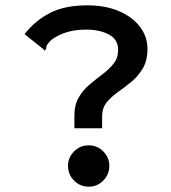

<svg xmlns="http://www.w3.org/2000/svg" viewBox="-20 -688 640 720"><path d="M259 -255Q259 -295 275.5 -323Q292 -351 316.5 -371.5Q341 -392 365.5 -410.5Q390 -429 406.5 -450Q423 -471 423 -501Q423 -540 388.5 -558.5Q354 -577 302 -577Q224 -577 172 -538Q160 -526 156.5 -519.5Q153 -513 153 -505L148 -498L141 -505L72 -560Q112 -611 167.5 -639.5Q223 -668 308 -668Q375 -668 425.5 -646.5Q476 -625 504.5 -588Q533 -551 533 -505Q533 -461 515.5 -431.5Q498 -402 473 -381.5Q448 -361 422.5 -343Q397 -325 380 -304Q363 -283 363 -253V-207H259ZM313 12Q280 12 257.5 -11Q235 -34 235 -66Q235 -97 257.5 -120Q280 -143 313 -143Q345 -143 367.5 -120Q390 -97 390 -66Q390 -34 367.5 -11Q345 12 313 12Z"/></svg>

Font: Inconsolata Expanded Bold
Style: Regular
Weight: 700
Width: 7
Monospace: yes
Designer: Raph Levien, Cyreal, Brenton Simpson
Foundry: Raph Levien, Cyreal, Google
Version: Version 3.001; ttfautohint (v1.8.2.53-6de2)